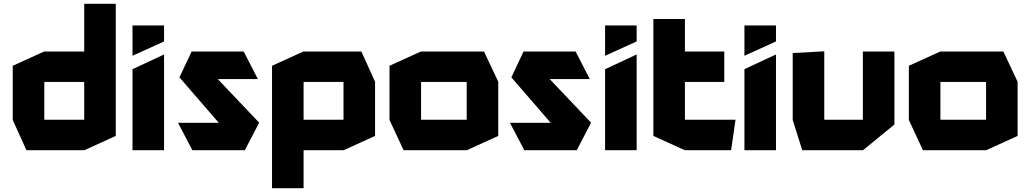

<svg xmlns="http://www.w3.org/2000/svg" viewBox="-20 -790 5408 1010"><path d="M588 -361 423 -519V-770H589V-361ZM213 -359V-519H480L589 -360V-359ZM119 0 47 -159V-160H423V0ZM47 -160V-444L212 -519H213V-160ZM423 0V-359H589V-75L424 0Z M677 0V-426L842 -503H843V0ZM677 -497V-656H843V-572L678 -497Z M1005 -374 988 -519H1262L1336 -375V-374ZM1168 -101 924 -383 988 -519 1343 -145V-144ZM992 0 917 -143V-144H1343L1268 0Z M1577 -359V-519H1881L1953 -360V-359ZM1411 200V-158H1412L1577 0V200ZM1544 0 1411 -159V-160H1787V0ZM1411 -160V-444L1576 -519H1577V-160ZM1787 0V-359H1953V-75L1788 0Z M2195 -359V-519H2526L2601 -360V-359ZM2103 0 2029 -159V-160H2435V0ZM2029 -160V-444L2194 -519H2195V-160ZM2435 0V-359H2601V-75L2436 0Z M2751 -374 2734 -519H3008L3082 -375V-374ZM2914 -101 2670 -383 2734 -519 3089 -145V-144ZM2738 0 2663 -143V-144H3089L3014 0Z M3163 0V-426L3328 -503H3329V0ZM3163 -497V-656H3329V-572L3164 -497Z M3417 -359V-690H3583V-519L3418 -359ZM3418 -359 3583 -519H3790V-359ZM3582 0 3417 -75V-359H3583V0ZM3583 0V-160H3849V-159L3826 0Z M3896 0V-426L4061 -503H4062V0ZM3896 -497V-656H4062V-572L3897 -497Z M4519 0V-519H4685V-135L4520 0ZM4200 0 4150 -159V-160H4519V0ZM4150 -160V-511L4315 -520H4316V-160Z M4927 -359V-519H5258L5333 -360V-359ZM4835 0 4761 -159V-160H5167V0ZM4761 -160V-444L4926 -519H4927V-160ZM5167 0V-359H5333V-75L5168 0Z"/></svg>

Font: Foldit
Style: Bold
Weight: 700
Version: Version 1.003